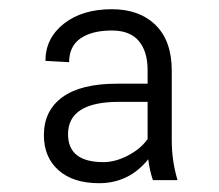

<svg xmlns="http://www.w3.org/2000/svg" viewBox="-20 -741 482 423"><path d="M316.9 -344.2Q309.6 -365.2 306.6 -390.1Q264.2 -337.4 198.2 -337.4Q141.1 -337.4 108.9 -366Q76.7 -394.5 76.7 -443.4Q76.7 -497.1 117.4 -526.9Q158.2 -556.6 237.3 -556.6H305.2V-586.4Q305.2 -627.9 285.6 -650.9Q266.1 -673.8 226.6 -673.8Q182.6 -673.8 157.5 -656.5Q132.3 -639.2 132.3 -604L80.1 -606.9Q80.1 -656.7 120.6 -688.7Q161.1 -720.7 226.6 -720.7Q287.1 -720.7 322.8 -685.8Q358.4 -650.9 358.4 -585.4V-431.6Q358.4 -386.7 371.1 -344.2ZM208 -383.8Q233.9 -383.8 262 -398.4Q290 -413.1 305.2 -434.6V-516.6H242.2Q129.9 -516.6 129.9 -445.3Q129.9 -383.8 208 -383.8Z"/></svg>

Font: Roboto Light
Style: Regular
Weight: 300
Designer: Google
Version: Version 2.134; 2016; ttfautohint (v1.6)